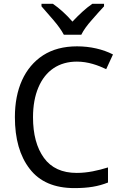

<svg xmlns="http://www.w3.org/2000/svg" viewBox="-20 -964 634 994"><path d="M377.9 -645C436.5 -645 487.3 -626 529.8 -606L564.9 -682.1C512.7 -709 447.3 -724.1 378.9 -724.1C309.6 -724.1 251 -708.5 203.1 -677.7C106.9 -615.2 57.1 -502 57.1 -357.9C57.1 -245.1 82.5 -155.8 133.8 -89.8C184.6 -23.4 261.7 9.8 365.2 9.8C438 9.8 488.3 1 539.1 -19V-97.2C486.8 -81.1 434.1 -68.8 377 -68.8C301.8 -68.8 245.1 -94.7 207.5 -146.5C169.9 -198.2 150.9 -268.6 150.9 -356.9C150.9 -416 160.2 -467.8 178.7 -511.2C215.3 -598.1 284.7 -645 377.9 -645ZM458 -944.3C424.3 -921.4 389.6 -888.7 355 -852.1C323.7 -888.7 287.1 -921.4 253.9 -944.3H194.8V-931.2C211.9 -912.1 232.4 -888.2 256.3 -860.4C280.3 -832.5 298.3 -807.1 310.5 -784.2H400.9C412.1 -807.1 430.2 -832.5 455.1 -860.4C479.5 -888.2 500.5 -912.1 518.6 -931.2V-944.3Z"/></svg>

Font: Avrile Sans
Style: Regular
Weight: 400
Designer: Monotype Design Team, Google (font), Stefan Peev (BGR Cyrillic), Cristiano Sobral (main changes)
Foundry: The Avrile Sans Project Authors
Version: Version 3.110